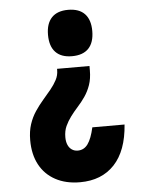

<svg xmlns="http://www.w3.org/2000/svg" viewBox="-57 -672 713 920"><g transform="rotate(-5 300.0 -212.0)"><path d="M228 -349H384V-328Q384 -288 373.5 -258Q363 -228 346.5 -204Q330 -180 311 -159Q292 -138 276 -116.5Q260 -95 249.5 -72Q239 -49 239 -19Q239 2 245.5 17.5Q252 33 264.5 41.5Q277 50 293 50Q323 50 341.5 24.5Q360 -1 372 -55H527Q518 71 456.5 136.5Q395 202 291 202Q223 202 173 175Q123 148 96.5 98.5Q70 49 70 -19Q70 -62 81 -95.5Q92 -129 110.5 -156.5Q129 -184 149 -207Q169 -230 187 -252Q205 -274 216.5 -296Q228 -318 228 -342ZM305 -626Q358 -626 385 -597.5Q412 -569 412 -515Q412 -460 385 -431.5Q358 -403 305 -403Q253 -403 226 -431.5Q199 -460 199 -515Q199 -569 226 -597.5Q253 -626 305 -626Z"/></g></svg>

Font: Martian Mono Condensed
Style: Bold
Weight: 700
Width: 3
Designer: Roman Shamin
Foundry: Evil Martians
Version: Version 1.000